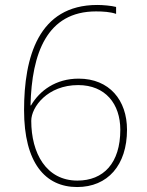

<svg xmlns="http://www.w3.org/2000/svg" viewBox="-20 -744 591 774"><path d="M291 10C414 10 492 -78 492 -221C492 -340 421 -427 297 -427C205 -427 140 -379 105 -319H103C108 -529 169 -698 367 -698C395 -698 426 -696 448 -688V-716C429 -721 395 -724 372 -724C134 -724 77 -512 77 -300C77 -88 162 10 291 10ZM292 -16C166 -16 106 -127 106 -257C106 -313 172 -401 295 -401C405 -401 465 -325 465 -221C465 -86 397 -16 292 -16Z"/></svg>

Font: Noto Sans Gurmukhi UI Thin
Style: Regular
Weight: 100
Designer: Jelle Bosma - Monotype Design Team
Foundry: Monotype Imaging Inc.
Version: Version 2.004